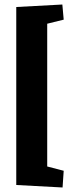

<svg xmlns="http://www.w3.org/2000/svg" viewBox="-20 -709 327 850"><path d="M257 121 52 110V-678L256 -689L262 -622L189 -604V28L262 47Z"/></svg>

Font: Grenze ExtraBold
Style: Regular
Weight: 800
Designer: Renata Polastri
Foundry: Omnibus-Type
Version: Version 1.002; ttfautohint (v1.8)